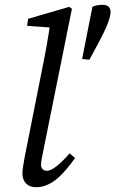

<svg xmlns="http://www.w3.org/2000/svg" viewBox="-20 -769 482 802"><path d="M130.2 13.1C200.6 13.1 250.9 -50 293.8 -109.2L270.6 -128.3C230.8 -82.4 197.1 -55.6 176.3 -55.6C163.3 -55.6 151.4 -63.5 151.4 -79.5C151.4 -89.5 154.4 -110.3 160.4 -137.1L280.4 -732.3L269.3 -740.4L97.2 -690.3L93.2 -661L210.4 -652.7L191.4 -683.8C182.4 -614.7 169.3 -545.6 155.3 -476.6L82.9 -111.7C76.7 -77 73.6 -58.6 73.6 -45.2C73.6 -6.1 98.7 13.1 130.2 13.1ZM408.3 -748.8C392.2 -748.8 381.2 -746.8 366.1 -740.8L323 -522.6L353.4 -519.5L386.7 -581C410.8 -626.1 441.7 -685.6 441.7 -718.7C441.7 -731.8 437.4 -748.8 408.3 -748.8Z"/></svg>

Font: Source Serif Variable
Style: Italic
Weight: 389
Italic angle: -12°
Designer: Frank Grießhammer
Foundry: Adobe Systems Incorporated
Version: Version 3.001;hotconv 1.0.111;makeotfexe 2.5.65597